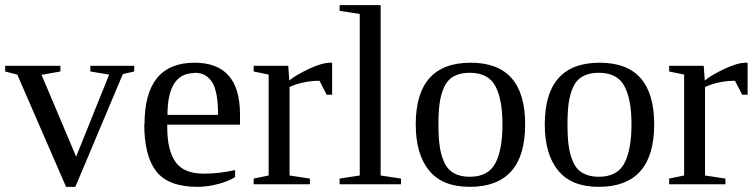

<svg xmlns="http://www.w3.org/2000/svg" viewBox="-20 -714 2926 744"><path d="M272 10H236L47 -425L0 -437V-459H214V-437L141 -424L275 -107L403 -425L330 -437V-459H500V-437L456 -427Z M539 -233H540Q540 -471 734 -471Q910 -471 910 -271V-231H628V-222Q628 -132 660 -86.5Q692 -41 770 -41Q828 -41 891 -55V-28Q867 -12 825.5 -1Q784 10 745 10Q633 10 586 -49.5Q539 -109 539 -233ZM734 -432V-431Q629 -431 629 -269H825Q825 -357 803 -394Q780 -432 734 -432Z M1101 -402Q1126 -423 1177 -447Q1228 -471 1260 -471H1267V-347H1246L1218 -401Q1156 -401 1102 -377V-34L1181 -22V0H963V-22L1021 -34V-425L963 -437V-459H1097Z M1455 -34 1534 -22V0H1296V-22L1374 -34V-660L1296 -672V-694H1455Z M1804 -471Q2015 -471 2015 -232Q2015 10 1800 10Q1694 10 1642.5 -53.5Q1591 -117 1591 -232Q1591 -471 1804 -471ZM1927 -232Q1927 -329 1899.5 -380.5Q1872 -432 1800 -432Q1763 -432 1738 -418Q1713 -404 1700.5 -375.5Q1688 -347 1683.5 -313.5Q1679 -280 1679 -232Q1679 -183 1683.5 -149.5Q1688 -116 1700.5 -87Q1713 -58 1738 -43.5Q1763 -29 1800 -29Q1872 -29 1899.5 -81.5Q1927 -134 1927 -232Z M2304 -471Q2515 -471 2515 -232Q2515 10 2300 10Q2194 10 2142.5 -53.5Q2091 -117 2091 -232Q2091 -471 2304 -471ZM2427 -232Q2427 -329 2399.5 -380.5Q2372 -432 2300 -432Q2263 -432 2238 -418Q2213 -404 2200.5 -375.5Q2188 -347 2183.5 -313.5Q2179 -280 2179 -232Q2179 -183 2183.5 -149.5Q2188 -116 2200.5 -87Q2213 -58 2238 -43.5Q2263 -29 2300 -29Q2372 -29 2399.5 -81.5Q2427 -134 2427 -232Z M2711 -402Q2736 -423 2787 -447Q2838 -471 2870 -471H2877V-347H2856L2828 -401Q2766 -401 2712 -377V-34L2791 -22V0H2573V-22L2631 -34V-425L2573 -437V-459H2707Z"/></svg>

Font: Libra Serif Modern
Style: Regular
Weight: 400
Designer: Stefan Peev, Context Ltd
Foundry: Stefan Peev, Context Ltd
Version: Version 1.000